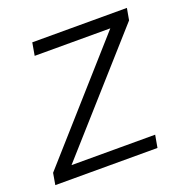

<svg xmlns="http://www.w3.org/2000/svg" viewBox="-111 -621 689 714"><g transform="rotate(-20 233.5 -264.0)"><path d="M71.8 -49.3H402.8L394 0H-10.3L-2.4 -45.9L381.3 -478H82L90.8 -528.3H465.3L457 -481.9Z"/></g></svg>

Font: Roboto Light
Style: Italic
Weight: 300
Italic angle: -12°
Designer: Google
Version: Version 2.134; 2016; ttfautohint (v1.6)